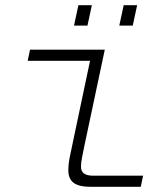

<svg xmlns="http://www.w3.org/2000/svg" viewBox="-20 -722 640 742"><path d="M331 0Q285 0 264.5 -15.5Q244 -31 244 -64Q244 -85 248.5 -109.5Q253 -134 259 -160L328 -487H87L96 -530H385L306 -158Q301 -133 297 -113Q293 -93 293 -77Q293 -61 304 -52Q315 -43 341 -43H533L524 0ZM266 -623 283 -702H335L318 -623ZM441 -623 458 -702H510L493 -623Z"/></svg>

Font: Geist Mono ExtraLight
Style: Italic
Weight: 200
Italic angle: -12°
Monospace: yes
Designer: Basement.studio, Andrés Briganti, Mateo Zaragoza
Foundry: Basement.studio, Vercel, Andrés Briganti, Guido Ferreyra, Mateo Zaragoza
Version: Version 1.500; ttfautohint (v1.8.4.7-5d5b)